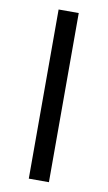

<svg xmlns="http://www.w3.org/2000/svg" viewBox="-83 -760 451 803"><g transform="rotate(10 142.0 -359.0)"><path d="M184.6 -718.3V0H99.1V-718.3Z"/></g></svg>

Font: V-Inter
Style: SemiBold-600
Weight: 600
Designer: Rasmus Andersson
Foundry: rsms
Version: Version 4.000;git-4146feb